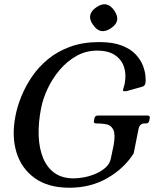

<svg xmlns="http://www.w3.org/2000/svg" viewBox="-20 -868 722 899"><path d="M172.2 -360.5Q158.8 -291.2 161.1 -231.8Q163.5 -172.2 182.1 -127.4Q200.8 -82.5 236.2 -57.6Q271.8 -32.8 325 -32.8Q347.5 -32.8 375.6 -38.2Q403.8 -43.8 430.1 -55.4Q456.5 -67 475.6 -84.6Q494.8 -102.2 499.2 -126.5L512 -188Q521 -238 511 -259.5Q501 -281 480.5 -285.5Q460 -290 437 -290H430Q417 -290 420 -303L422 -314Q425 -327 438 -327H671Q684 -327 681 -314L679 -303Q676 -290 663 -290H656Q633 -290 628 -261L606 -150Q562 -80 483.5 -34.5Q405 11 305 11Q206 11 143.5 -33.5Q81 -78 57.5 -153.5Q34 -229 52 -323Q60 -367 79.5 -415.5Q99 -464 130 -509.5Q161 -555 205.5 -591.5Q250 -628 309.5 -649.5Q369 -671 444 -671Q508 -671 549.5 -655Q591 -639 614.8 -613.8Q638.5 -588.5 648.9 -561.5Q659.2 -534.5 661.1 -511.6Q663 -488.8 661 -477.8Q658.2 -464.2 642.2 -460.8L581.2 -443.8Q578 -442.8 574 -441.8Q570 -440.8 566 -440.8Q561.2 -440.8 558.1 -441.8Q555 -442.8 556.2 -448.8Q557 -453.8 559.5 -460.2Q562 -466.8 564 -477.8Q572 -518.8 561 -553.4Q550 -588 518.9 -609.5Q487.8 -631 435 -631Q382 -631 337.9 -606Q293.8 -581 259.6 -540.8Q225.5 -500.5 203.2 -453.2Q181 -406 172.2 -360.5ZM477 -847.5Q498.8 -843 515.5 -818Q532 -793.8 528.5 -773Q524 -752 499 -735.5Q474.8 -719 453 -722.8Q433.2 -726.8 415.5 -752Q398.2 -775.2 402.5 -797Q407 -818 432 -834.5Q456.2 -851 477 -847.5Z"/></svg>

Font: Young Serif Light
Style: Italic
Weight: 300
Italic angle: -10.979°
Designer: Bastien Sozeau
Foundry: NBR — Bastien Sozeau
Version: Version 5.001